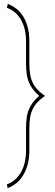

<svg xmlns="http://www.w3.org/2000/svg" viewBox="-20 -843 279 981"><path d="M20 -823 15 -803Q16 -803 26.5 -798.5Q37 -794 51.5 -783.5Q66 -773 80 -753.5Q94 -734 103.5 -703.5Q113 -673 113 -630V-517Q113 -489 117 -461Q121 -433 135.5 -406.5Q150 -380 180 -353Q150 -327 135.5 -300Q121 -273 117 -245.5Q113 -218 113 -190V-76Q113 -33 103.5 -2Q94 29 80 48.5Q66 68 51.5 79Q37 90 26.5 94.5Q16 99 15 99L19 118Q20 118 31.5 113Q43 108 59.5 96Q76 84 92 62Q108 40 119 6Q130 -28 130 -76V-190Q130 -218 134 -244Q138 -270 152.5 -295.5Q167 -321 199 -345L210 -353L199 -361Q167 -385 152.5 -410.5Q138 -436 134 -462.5Q130 -489 130 -517V-630Q130 -678 119.5 -711.5Q109 -745 93 -767Q77 -789 60.5 -801Q44 -813 32.5 -817.5Q21 -822 20 -823Z"/></svg>

Font: Advent Pro Thin
Style: Regular
Weight: 250
Version: Version 3.000